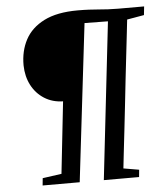

<svg xmlns="http://www.w3.org/2000/svg" viewBox="-57 -886 796 936"><g transform="rotate(-5 341.0 -418.0)"><path d="M113.5 0 117 -35.5 210 -48.5 248.5 -400Q197 -401 157.2 -426.2Q117.5 -451.5 95.2 -494.2Q73 -537 72 -591Q71.5 -661.5 100.8 -716.5Q130 -771.5 193.2 -803.5Q256.5 -835.5 358 -835.5Q388.5 -835.5 413.5 -834.2Q438.5 -833 460.8 -831Q483 -829 506 -827.8Q529 -826.5 556 -826.5H682.5L678 -784.5L594.5 -770Q592 -748 587.2 -705Q582.5 -662 575.8 -605.5Q569 -549 562 -485Q555 -421 547.8 -355.8Q540.5 -290.5 533.8 -231.2Q527 -172 521.5 -124.5Q516 -77 513 -48.5L589 -35.5L585.5 0H413L500.5 -769.5L386 -771L295 0Z"/></g></svg>

Font: Merriweather 24pt
Style: Italic
Weight: 400
Italic angle: -7.8°
Designer: Eben Sorkin
Foundry: Eben Sorkin
Version: Version 2.101